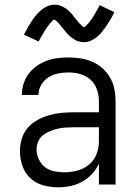

<svg xmlns="http://www.w3.org/2000/svg" viewBox="-20 -787 590 819"><path d="M228 12Q196 12 164.5 3.5Q133 -5 109.5 -27Q86 -49 75.5 -80Q65 -111 65 -143Q65 -169 73 -195.5Q81 -222 98.5 -242Q116 -262 139.5 -275Q163 -288 189 -295.5Q215 -303 241.5 -305.5Q268 -308 295 -308H402V-355Q402 -372 398.5 -388.5Q395 -405 387 -420Q379 -435 366.5 -446.5Q354 -458 338.5 -465Q323 -472 306 -475Q289 -478 272 -478Q250 -478 227.5 -473.5Q205 -469 186.5 -457Q168 -445 156 -425Q144 -405 144 -382H73Q73 -406 80.5 -429.5Q88 -453 102 -472Q116 -491 136 -505Q156 -519 178.5 -527.5Q201 -536 224.5 -539Q248 -542 272 -542Q298 -542 324 -538Q350 -534 374 -523.5Q398 -513 417.5 -495.5Q437 -478 450 -455Q463 -432 468 -406.5Q473 -381 473 -355V0H402V-89Q391 -65 372.5 -45Q354 -25 330.5 -12Q307 1 280.5 6.5Q254 12 228 12ZM254 -52Q282 -52 310 -59.5Q338 -67 359.5 -84.5Q381 -102 391.5 -129Q402 -156 402 -184V-244H295Q278 -244 260.5 -243Q243 -242 226 -238Q209 -234 193 -227.5Q177 -221 163.5 -210.5Q150 -200 143 -183.5Q136 -167 136 -150Q136 -128 145.5 -107.5Q155 -87 172 -74Q189 -61 210.5 -56.5Q232 -52 254 -52ZM337 -607Q332 -607 327 -608Q322 -609 317 -610Q312 -611 307.5 -613Q303 -615 298.5 -618Q294 -621 290 -623.5Q286 -626 282 -629.5Q278 -633 274 -636.5Q270 -640 266.5 -644Q263 -648 260 -651.5Q257 -655 254 -659Q251 -663 247.5 -667Q244 -671 240.5 -675.5Q237 -680 233.5 -684Q230 -688 227 -691.5Q224 -695 219 -699Q214 -703 213 -703Q208 -703 205.5 -700Q203 -697 198.5 -692.5Q194 -688 192 -685.5Q190 -683 188 -680.5Q186 -678 183.5 -674.5Q181 -671 178.5 -667.5Q176 -664 173.5 -660Q171 -656 168.5 -651.5Q166 -647 163 -642.5Q160 -638 157 -632.5Q154 -627 151 -621.5Q148 -616 145 -610L82 -639Q91 -657 100 -672.5Q109 -688 117.5 -700.5Q126 -713 134.5 -723Q143 -733 155 -743.5Q167 -754 182 -760.5Q197 -767 213 -767Q218 -767 223 -766.5Q228 -766 233 -764.5Q238 -763 242.5 -761Q247 -759 251.5 -756.5Q256 -754 260 -751.5Q264 -749 268 -745.5Q272 -742 276 -738Q280 -734 283.5 -730.5Q287 -727 290 -723Q293 -719 296 -715Q299 -711 302.5 -707Q306 -703 309.5 -698.5Q313 -694 316.5 -690Q320 -686 323 -683Q326 -680 331 -675.5Q336 -671 337 -671Q342 -671 344.5 -674.5Q347 -678 351.5 -682Q356 -686 358 -688.5Q360 -691 362 -694Q364 -697 366.5 -700Q369 -703 371.5 -706.5Q374 -710 376.5 -714Q379 -718 381.5 -722.5Q384 -727 387 -732Q390 -737 393 -742Q396 -747 399 -752.5Q402 -758 405 -765L468 -735Q459 -717 450 -702Q441 -687 432.5 -674.5Q424 -662 415.5 -651.5Q407 -641 395 -630.5Q383 -620 368 -613.5Q353 -607 337 -607Z"/></svg>

Font: Lode Term
Style: Regular
Weight: 400
Monospace: yes
Designer: Belleve Invis
Foundry: Belleve Invis
Version: Version 29.2.0